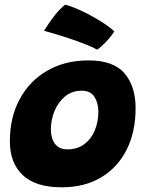

<svg xmlns="http://www.w3.org/2000/svg" viewBox="-20 -787 625 817"><path d="M242.5 10Q131.5 10 76.8 -41.8Q22 -93.5 22 -185.5Q22 -288 64 -365.5Q106 -443 181.5 -486.5Q257 -530 356.5 -530Q463 -530 510 -474.8Q557 -419.5 557 -326.5Q557 -226 519 -150.2Q481 -74.5 410.5 -32.2Q340 10 242.5 10ZM266.5 -151.5Q309.5 -151.5 339 -173.8Q368.5 -196 383.5 -232.5Q398.5 -269 398.5 -311.5Q398.5 -348.5 382 -374.8Q365.5 -401 327 -401Q286.5 -401 257.2 -377Q228 -353 212.2 -315.2Q196.5 -277.5 196.5 -236Q196.5 -199 213.8 -175.2Q231 -151.5 266.5 -151.5ZM256.5 -767Q267.5 -765.5 293.8 -755.2Q320 -745 352 -728.5Q384 -712 414.8 -692.5Q445.5 -673 466.5 -653.5Q457 -638 442 -621Q427 -604 413 -591.2Q399 -578.5 393 -576Q376 -585.5 348 -596.8Q320 -608 287.2 -619.2Q254.5 -630.5 223 -640Q191.5 -649.5 167.5 -656Q171.5 -662 184 -681.5Q196.5 -701 215.2 -724.5Q234 -748 256.5 -767Z"/></svg>

Font: Grandstander ExtraBold
Style: Italic
Weight: 800
Italic angle: -15°
Designer: Tyler Finck
Foundry: Etcetera Type Co
Version: Version 1.200; ttfautohint (v1.8.3)